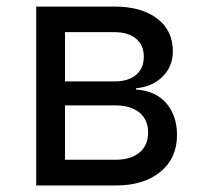

<svg xmlns="http://www.w3.org/2000/svg" viewBox="-20 -570 639 590"><path d="M91.3 0V-549.8H332Q415 -549.8 463.1 -512.9Q511.2 -476.1 511.2 -412.1Q511.2 -366.2 479.7 -334.7Q448.2 -303.2 397.9 -298.8V-294.9Q458 -291 491 -252.9Q523.9 -214.8 523.9 -154.8Q523.9 -84 472.9 -42Q421.9 0 335 0ZM179.7 -319.8H332Q374 -319.8 397.9 -339.8Q421.9 -359.9 421.9 -396Q421.9 -431.2 397.9 -451.2Q374 -471.2 332 -471.2H179.7ZM179.7 -79.1H335Q381.8 -79.1 408.4 -101.1Q435.1 -123 435.1 -163.1Q435.1 -202.1 408.4 -224.1Q381.8 -246.1 335 -246.1H179.7Z"/></svg>

Font: UDEV Gothic 35
Style: Regular
Weight: 400
Version: v2.1.0; ttfautohint (v1.8.4.7-5d5b-dirty) -l 6 -r 45 -G 200 